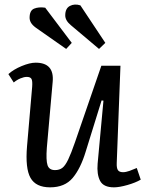

<svg xmlns="http://www.w3.org/2000/svg" viewBox="-20 -790 633 824"><path d="M16 -472Q38 -492 73 -506.5Q108 -521 133 -521Q214 -521 206 -438L181 -156Q177 -102 184 -81Q191 -60 216 -60Q235 -60 247.5 -69.5Q260 -79 272.5 -105Q285 -131 302 -180L415 -508H497L481 -91Q480 -69 486 -60Q492 -51 508 -51Q520 -51 535.5 -56.5Q551 -62 567 -69L584 -19Q562 -6 527 4Q492 14 469 14Q424 14 409.5 -14Q395 -42 399 -88L424 -358L416 -359L348 -140Q326 -67 292 -26.5Q258 14 195 14Q134 14 111 -26.5Q88 -67 96 -162L118 -417Q120 -443 115 -451.5Q110 -460 95 -460Q83 -460 67.5 -453.5Q52 -447 39 -436ZM284 -682Q260 -702 260 -724Q260 -754 280 -764.5Q300 -775 325 -767L432 -606L405 -580ZM134 -671Q119 -682 113 -692.5Q107 -703 107 -714Q107 -745 126.5 -753Q146 -761 174 -757L288 -606L264 -580Z"/></svg>

Font: Literata 12pt
Style: Italic
Weight: 400
Italic angle: -2°
Designer: Latin by Veronika Burian and Jose Scaglione. Greek by Irene Vlachou. Cyrillic by Vera Evstafieva
Foundry: TypeTogether
Version: Version 3.002